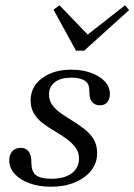

<svg xmlns="http://www.w3.org/2000/svg" viewBox="-20 -686 502 717"><path d="M170.2 11.3Q125.8 11.3 90.3 -1.6Q54.8 -14.5 34.7 -36.7Q14.5 -58.9 14.5 -87.1Q14.5 -108.9 26.2 -121.4Q37.9 -133.9 57.3 -133.9Q75 -133.9 84.7 -123Q94.4 -112.1 96.8 -91.9Q96.8 -85.5 97.2 -76.2Q97.6 -66.9 98.4 -61.3Q102.4 -37.9 119.8 -28.2Q137.1 -18.5 171.8 -18.5Q220.2 -18.5 247.6 -38.7Q275 -58.9 275 -93.5Q275 -117.7 261.7 -135.5Q248.4 -153.2 228.2 -167.7Q208.1 -182.3 184.7 -196Q161.3 -209.7 140.7 -225Q120.2 -240.3 107.3 -261.3Q94.4 -282.3 94.4 -311.3Q94.4 -362.1 137.1 -394Q179.8 -425.8 246.8 -425.8Q287.9 -425.8 320.6 -413.7Q353.2 -401.6 371.8 -381.5Q390.3 -361.3 390.3 -335.5Q390.3 -316.1 380.6 -304.4Q371 -292.7 352.4 -292.7Q337.1 -292.7 327 -302Q316.9 -311.3 314.5 -327.4Q313.7 -335.5 313.7 -344Q313.7 -352.4 312.9 -358.1Q310.5 -377.4 293.5 -386.7Q276.6 -396 245.2 -396Q206.5 -396 184.7 -379Q162.9 -362.1 162.9 -333.1Q162.9 -310.5 175.8 -293.1Q188.7 -275.8 209.3 -261.7Q229.8 -247.6 252.8 -233.5Q275.8 -219.4 296.4 -203.2Q316.9 -187.1 329.8 -165.7Q342.7 -144.4 342.7 -114.5Q342.7 -77.4 320.6 -49.2Q298.4 -21 259.3 -4.8Q220.2 11.3 170.2 11.3ZM446.8 -666.1 462.1 -648.4 294.4 -496.8H263.7L179.8 -650L202.4 -666.1L322.6 -541.1L286.3 -540.3Z"/></svg>

Font: Playfair 12pt Light
Style: Italic
Weight: 300
Italic angle: -15.6°
Designer: Claus Eggers Sørensen
Foundry: Claus Eggers Sørensen
Version: Version 2.000;gftools[0.9.28]